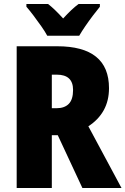

<svg xmlns="http://www.w3.org/2000/svg" viewBox="-20 -947 632 967"><path d="M268 -714Q529 -714 529 -503Q529 -440 502.5 -392Q476 -344 425 -311L592 0H395L271 -266H241V0H64V-714ZM266 -571H241V-402H265Q305 -402 326.5 -424Q348 -446 348 -494Q348 -571 266 -571ZM218 -767Q208 -786 188.5 -814Q169 -842 148.5 -869Q128 -896 113 -913V-927H222Q240 -913 258 -895.5Q276 -878 298 -854Q320 -878 339 -896Q358 -914 376 -927H483V-913Q468 -895 448 -868.5Q428 -842 409.5 -815Q391 -788 379 -767Z"/></svg>

Font: Noto Sans Lao Condensed Black
Style: Regular
Weight: 900
Width: 3
Designer: Monotype Design Team
Foundry: Monotype Imaging Inc.
Version: Version 2.003; ttfautohint (v1.8.4.7-5d5b)